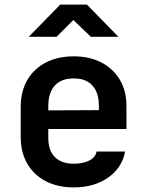

<svg xmlns="http://www.w3.org/2000/svg" viewBox="-20 -805 640 835"><path d="M301 10Q231 10 179 -17Q127 -44 98.5 -93.5Q70 -143 70 -210V-340Q70 -407 98.5 -456.5Q127 -506 179 -533Q231 -560 301 -560Q370 -560 421.5 -533Q473 -506 501.5 -457.5Q530 -409 530 -344V-244H190V-206Q190 -150 219 -121.5Q248 -93 301 -93Q340 -93 367.5 -106.5Q395 -120 400 -146H524Q511 -75 450 -32.5Q389 10 301 10ZM190 -344V-325L410 -326V-345Q410 -402 382 -433Q354 -464 301 -464Q246 -464 218 -432.5Q190 -401 190 -344ZM105 -645 242 -785H358L495 -645H375L299 -718L226 -645Z"/></svg>

Font: JetBrains Mono NL
Style: Bold
Weight: 700
Monospace: yes
Designer: Philipp Nurullin, Konstantin Bulenkov
Foundry: JetBrains
Version: Version 2.305; ttfautohint (v1.8.4.7-5d5b)